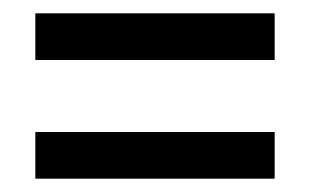

<svg xmlns="http://www.w3.org/2000/svg" viewBox="-20 -501 465 288"><path d="M33 -411H392V-481H33ZM33 -233H392V-303H33Z"/></svg>

Font: Noto Serif Tamil ExtraCondensed ExtraBold
Style: Regular
Weight: 800
Width: 2
Designer: Indian Type Foundry, Tom Grace, and the Monotype Design Team
Foundry: Monotype Imaging Inc.
Version: Version 2.004